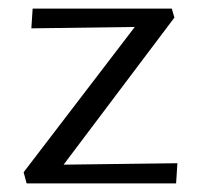

<svg xmlns="http://www.w3.org/2000/svg" viewBox="-20 -427 463 447"><path d="M35 -26 312 -388 348 -365 53 -361 56 -407H380L386 -386L108 -17L75 -43L393 -47L390 0H42Z"/></svg>

Font: Ysabeau Office
Style: Regular
Weight: 400
Designer: Christian Thalmann (Catharsis Fonts)
Version: Version 2.001;gftools[0.9.30]; featfreeze: tnum,lnum,ss02